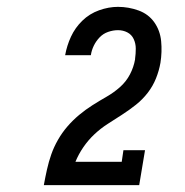

<svg xmlns="http://www.w3.org/2000/svg" viewBox="-20 -863 540 560"><path d="M108 -323V-324Q112 -346 117 -368.5Q122 -391 129.5 -412.5Q137 -434 149 -455Q161 -476 176.5 -494Q192 -512 210.5 -527.5Q229 -543 249.5 -556Q270 -569 291 -581Q312 -593 330 -609Q348 -625 359 -646Q370 -667 374 -690Q374 -691 374 -691Q374 -691 374 -692Q376 -706 376 -721Q376 -736 370 -749Q364 -762 351.5 -768.5Q339 -775 324 -775Q310 -775 295.5 -770Q281 -765 270.5 -754Q260 -743 253.5 -729.5Q247 -716 245 -702H170Q175 -730 187 -756Q199 -782 220 -802.5Q241 -823 269 -833Q297 -843 324 -843Q355 -843 384 -832.5Q413 -822 430 -798Q447 -774 450 -743Q453 -712 448 -680Q444 -657 435 -634.5Q426 -612 411 -592.5Q396 -573 376.5 -557.5Q357 -542 336 -528.5Q315 -515 294 -501.5Q273 -488 255 -471Q237 -454 223 -433.5Q209 -413 200 -391H335L340 -425H403L386 -323Z"/></svg>

Font: Iosevka Curly Slab Oblique
Style: Regular
Weight: 400
Italic angle: -9°
Monospace: yes
Designer: Belleve Invis
Foundry: Belleve Invis
Version: Version 11.1.0; ttfautohint (v1.8.3)